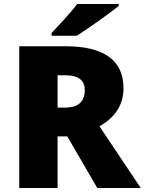

<svg xmlns="http://www.w3.org/2000/svg" viewBox="-20 -947 729 967"><path d="M578 -917V-927H369C336 -882 274 -818 240 -781V-767H367C421 -801 531 -879 578 -917ZM311 -714H77V0H270V-260H319L470 0H689L481 -311C556 -353 602 -416 602 -503C602 -642 505 -714 311 -714ZM308 -568C378 -568 407 -540 407 -494C407 -427 365 -405 306 -405H270V-568Z"/></svg>

Font: Noto Sans Lao Looped Black
Style: Regular
Weight: 900
Designer: Mark Frömberg, Ben Mitchell
Foundry: The Fontpad Ltd
Version: Version 1.002